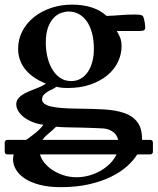

<svg xmlns="http://www.w3.org/2000/svg" viewBox="-21 -480 667 813"><path d="M11.2 173.8Q-1 173.8 -1 161.6V124.5Q-1 112.3 11.2 112.3H89.8Q99.6 105 109.6 97.9Q119.6 90.8 129.2 83Q138.7 75.2 147.2 66.7Q155.8 58.1 162.6 48.3Q136.7 44.9 115.5 36.1Q94.2 27.3 79.3 15.6Q64.5 3.9 56.2 -10Q47.9 -23.9 47.9 -38.1Q47.9 -51.3 54.9 -61Q62 -70.8 73.5 -78.4Q85 -85.9 99.6 -92.3Q114.3 -98.6 129.9 -104.5Q139.6 -108.4 150.6 -113Q161.6 -117.7 173.3 -126Q115.2 -149.4 85.4 -187Q55.7 -224.6 55.7 -273.9Q55.7 -313 73.2 -347.2Q90.8 -381.3 121.6 -406.5Q152.3 -431.6 194.1 -446Q235.8 -460.4 284.2 -460.4Q331.1 -460.4 368.2 -448.2Q405.3 -436 430.2 -412.6Q460.9 -413.6 489 -416Q517.1 -418.5 549.3 -418.5Q560.5 -418.5 567.6 -417.7Q574.7 -417 578.6 -415.3Q582.5 -413.6 584.5 -410.9Q586.4 -408.2 587.4 -404.3Q590.8 -392.1 592.3 -382.3Q593.8 -372.6 593.8 -362.3Q593.8 -354 587.6 -351.3Q581.5 -348.6 563 -348.6H473.6Q480.5 -337.4 487.1 -322.3Q493.7 -307.1 493.7 -283.7Q493.7 -250 478.5 -218Q463.4 -186 434.1 -161.6Q404.8 -137.2 362.5 -122.3Q320.3 -107.4 266.1 -107.4Q249.5 -107.4 239.3 -108.6Q229 -109.9 217.8 -112.8Q210.9 -106.9 200.7 -102.3Q190.4 -97.7 180.7 -91.8Q170.9 -85.9 164.1 -78.4Q157.2 -70.8 157.2 -59.1Q157.2 -38.6 193.1 -29.5Q229 -20.5 309.1 -20Q370.1 -19.5 420.2 -16.6Q470.2 -13.7 505.9 -1.2Q541.5 11.2 561 37.4Q580.6 63.5 580.6 110.4V112.3H614.3Q626.5 112.3 626.5 124.5V161.6Q626.5 173.8 614.3 173.8H560.1Q544.4 199.7 516.6 224.4Q488.8 249 448.5 268.8Q408.2 288.6 355.2 300.5Q302.2 312.5 236.3 312.5Q185.1 312.5 147 302.5Q108.9 292.5 84 275.9Q59.1 259.3 46.6 238Q34.2 216.8 34.2 194.3Q34.2 183.6 37.1 173.8ZM376.5 -272.9Q376.5 -310.5 368.7 -340.1Q360.8 -369.6 346.4 -389.9Q332 -410.2 312.5 -420.7Q293 -431.2 269.5 -431.2Q255.4 -431.2 238.5 -425.5Q221.7 -419.9 207 -405Q192.4 -390.1 182.6 -364.3Q172.9 -338.4 172.9 -297.9Q172.9 -272 178.7 -243.7Q184.6 -215.3 197.5 -191.4Q210.4 -167.5 231 -152.1Q251.5 -136.7 280.8 -136.7Q302.7 -136.7 320.3 -146.7Q337.9 -156.7 350.3 -174.6Q362.8 -192.4 369.6 -217.5Q376.5 -242.7 376.5 -272.9ZM303.2 270.5Q331.1 270.5 357.4 262.9Q383.8 255.4 406 242.4Q428.2 229.5 445.6 211.9Q462.9 194.3 472.2 173.8H148.4Q153.3 192.4 167.5 209.7Q181.6 227.1 202.1 240.5Q222.7 253.9 248.5 262.2Q274.4 270.5 303.2 270.5ZM216.3 56.6Q210 63.5 202.4 70.1Q194.8 76.7 187 83.3Q179.2 89.8 171.9 96.9Q164.6 104 158.7 112.3H479.5Q473.6 89.4 456.5 77.6Q439.5 65.9 418 64Q407.7 63 383.8 62.3Q359.9 61.5 330.1 60.5Q312 60.1 294.4 59.8Q276.9 59.6 262 59.1Q247.1 58.6 235.1 58.1Q223.1 57.6 216.3 56.6Z"/></svg>

Font: Cardo
Style: Bold
Weight: 700
Designer: David J. Perry
Foundry: David J. Perry
Version: Version 1.0011